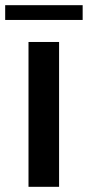

<svg xmlns="http://www.w3.org/2000/svg" viewBox="-45 -721 339 741"><path d="M183 0H65V-559H183ZM274 -644H-25V-701H274Z"/></svg>

Font: Open Sauce Sans SemiBold
Style: Regular
Weight: 600
Designer: Alfredo Marco Pradil
Foundry: Creative Sauce Fz LLC
Version: Version 1.477